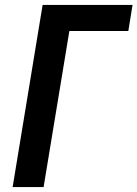

<svg xmlns="http://www.w3.org/2000/svg" viewBox="-20 -755 555 775"><path d="M31 0 152 -735H515L498 -630H260L156 0Z"/></svg>

Font: Iosevka Extrabold
Style: Italic
Weight: 800
Italic angle: -9°
Monospace: yes
Designer: Belleve Invis
Foundry: Belleve Invis
Version: Version 32.5.0; ttfautohint (v1.8.4)